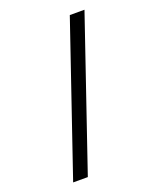

<svg xmlns="http://www.w3.org/2000/svg" viewBox="-169 -946 938 1143"><g transform="rotate(-20 300.0 -374.5)"><path d="M92.5 97.5 414.5 -845.5H507.5L185.5 97.5Z"/></g></svg>

Font: Spline Sans Mono
Style: Regular
Weight: 400
Monospace: yes
Designer: Eben Sorkin, Mirko Velimirovic
Foundry: Sorkin Type
Version: Version 1.004